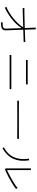

<svg xmlns="http://www.w3.org/2000/svg" viewBox="1614 -2406 773 4040"><g transform="rotate(90 2000.0 -385.5)"><path d="M454 -19Q452 -27 449.5 -38.5Q447 -50 445 -55Q502 -53 532 -59Q562 -65 572.5 -81.5Q583 -98 582 -125Q581 -142 579.5 -193Q578 -244 576 -313Q574 -382 571 -454Q524 -380 453.5 -312.5Q383 -245 302 -191Q221 -137 142 -101Q138 -109 132.5 -118Q127 -127 121 -133Q178 -155 240 -192.5Q302 -230 361.5 -278Q421 -326 471 -379.5Q521 -433 554 -488Q482 -486 411 -483.5Q340 -481 281 -479.5Q222 -478 186.5 -477Q151 -476 151 -476L147 -513Q169 -512 213 -512.5Q257 -513 315 -514Q373 -515 438.5 -517Q504 -519 569 -521L561 -751L597 -752L604 -522Q689 -524 759 -527Q829 -530 863 -532L862 -497Q862 -497 826.5 -496Q791 -495 733 -493Q675 -491 605 -489Q607 -432 609 -373.5Q611 -315 613 -264Q615 -213 616 -177Q617 -141 618 -127Q620 -66 582.5 -42.5Q545 -19 454 -19Z M1137 -202V-238H1855V-202ZM1240 -546V-582H1755V-546Z M2901 -362Q2866 -362 2804.5 -362.5Q2743 -363 2667 -363Q2591 -363 2509 -363Q2427 -363 2348.5 -363Q2270 -363 2205 -362.5Q2140 -362 2099 -362V-398Q2141 -398 2206 -397.5Q2271 -397 2349 -397Q2427 -397 2508.5 -397Q2590 -397 2666.5 -397Q2743 -397 2804 -397.5Q2865 -398 2901 -398Z M3543 -103 3523 -121V-650H3558V-147Q3590 -161 3633 -183Q3676 -205 3721.5 -230.5Q3767 -256 3810 -282Q3853 -308 3887 -331.5Q3921 -355 3938 -372Q3938 -372 3942 -362.5Q3946 -353 3949.5 -344Q3953 -335 3953 -335Q3928 -313 3888 -287Q3848 -261 3800.5 -233.5Q3753 -206 3705 -180.5Q3657 -155 3614.5 -135Q3572 -115 3543 -103ZM3102 -51Q3102 -52 3095.5 -59Q3089 -66 3083 -73Q3077 -80 3077 -80Q3236 -166 3291 -301.5Q3346 -437 3318 -609L3353 -612Q3383 -428 3324.5 -289Q3266 -150 3102 -51Z"/></g></svg>

Font: Zen Kaku Gothic New Light
Style: Regular
Weight: 300
Designer: Yoshimichi Ohira
Foundry: Positype
Version: Version 1.002